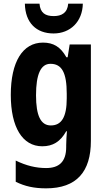

<svg xmlns="http://www.w3.org/2000/svg" viewBox="-20 -790 580 1050"><path d="M433 -770H353C349 -719 316 -702 274 -702C228 -702 200 -719 196 -770H116C118 -665 179 -607 273 -607C364 -607 431 -671 433 -770ZM215 -557C104 -557 39 -452 39 -271C39 -94 103 10 211 10C269 10 310 -15 342 -72H346C344 -49 342 -18 342 4V14C342 96 302 129 232 129C177 129 123 116 66 88V204C116 229 167 240 232 240C400 240 477 148 477 -19V-547H361L350 -477H343C311 -534 272 -557 215 -557ZM256 -441C318 -441 345 -393 345 -277V-252C345 -149 316 -104 258 -104C203 -104 177 -157 177 -269C177 -384 203 -441 256 -441Z"/></svg>

Font: Noto Sans Myanmar Condensed
Style: Bold
Weight: 700
Width: 3
Designer: Monotype Design Team
Foundry: Monotype Imaging Inc.
Version: Version 2.107